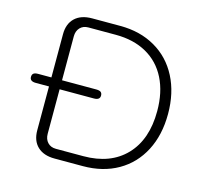

<svg xmlns="http://www.w3.org/2000/svg" viewBox="-102 -813 979 926"><g transform="rotate(15 387.5 -350.0)"><path d="M131 -110V-329H65Q35 -329 35 -351Q35 -363 42 -368.5Q49 -374 65 -374H131V-590Q131 -642 161.5 -671Q192 -700 247 -700H388Q487 -700 562.5 -656.5Q638 -613 679 -533.5Q720 -454 720 -349Q720 -244 679 -165Q638 -86 563 -43Q488 0 388 0H247Q192 0 161.5 -29Q131 -58 131 -110ZM378 -47Q513 -47 589.5 -127Q666 -207 666 -349Q666 -443 631.5 -511.5Q597 -580 532 -616.5Q467 -653 378 -653H241Q215 -653 199.5 -636.5Q184 -620 184 -593V-374H355Q371 -374 378 -368.5Q385 -363 385 -351Q385 -329 355 -329H184V-107Q184 -80 199.5 -63.5Q215 -47 241 -47Z"/></g></svg>

Font: Kodchasan ExtraLight
Style: Regular
Weight: 275
Version: Version 1.000; ttfautohint (v1.6)